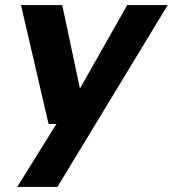

<svg xmlns="http://www.w3.org/2000/svg" viewBox="-20 -519 683 759"><path d="M48 220 203 -29H172L63 -499H226L296 -169L483 -499H643L207 220Z"/></svg>

Font: DM Sans 20pt Black
Style: Italic
Weight: 900
Italic angle: -10°
Version: Version 4.004;gftools[0.9.30]